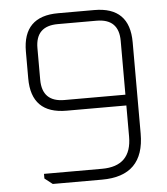

<svg xmlns="http://www.w3.org/2000/svg" viewBox="-51 -736 679 781"><g transform="rotate(-5 289.0 -345.0)"><path d="M71 -436V-546Q71 -690 215 -690H363Q507 -690 507 -546V-173Q507 0 334 0H133L101 -25V-44H338Q459 -44 459 -165V-292H215Q71 -292 71 -436ZM119 -427Q119 -336 210 -336H459V-556Q459 -646 368 -646H210Q119 -646 119 -556Z"/></g></svg>

Font: Oxanium ExtraLight
Style: Regular
Weight: 200
Designer: Severin Meyer
Version: Version 2.000